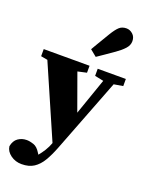

<svg xmlns="http://www.w3.org/2000/svg" viewBox="-188 -873 914 1193"><g transform="rotate(20 269.0 -276.0)"><path d="M352 -440V-487H538V-440L478 -430L289 59Q268 113 245 151.5Q222 190 190 211Q158 232 109 232Q68 232 36.5 209Q5 186 1 153Q8 115 33 97.5Q58 80 90 80Q110 80 135.5 88.5Q161 97 181 130L188 141Q205 121 220.5 96Q236 71 246 43L39 -432L-5 -440V-487H298V-441L239 -428L326 -187L410 -428ZM272 -587Q279 -599 287 -613Q295 -627 309 -650Q323 -673 346 -712Q369 -750 387.5 -767Q406 -784 435 -784Q458 -784 477 -767Q496 -750 496 -721Q496 -694 475 -671Q454 -648 421 -625Q388 -602 368.5 -588.5Q349 -575 337 -567Q325 -559 315 -552Z"/></g></svg>

Font: Source Serif Pro Black
Style: Regular
Weight: 900
Designer: Frank Grießhammer
Foundry: Adobe Systems Incorporated
Version: Version 3.001;hotconv 1.0.111;makeotfexe 2.5.65597